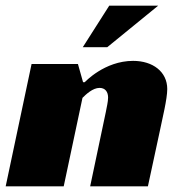

<svg xmlns="http://www.w3.org/2000/svg" viewBox="-30 -655 636 675"><path d="M262 -366 244 -430H81L-10 0H194L260 -311C272 -323 296 -346 320 -346C340 -346 350 -332 350 -312C350 -297 345 -278 342 -261L287 0H490L532 -195C541 -239 558 -307 558 -342C558 -403 507 -441 438 -441C337 -441 268 -366 268 -366ZM347 -489 526 -635H354L261 -489Z"/></svg>

Font: Racing Sans One
Style: Regular
Weight: 400
Designer: Pablo Impallari, Rodrigo Fuenzalida
Foundry: Pablo Impallari, Rodrigo Fuenzalida
Version: Version 1.001